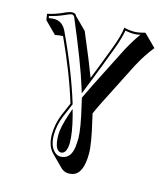

<svg xmlns="http://www.w3.org/2000/svg" viewBox="-110 -525 770 899"><g transform="rotate(15 275.0 -75.5)"><path d="M184.1 134.8Q184.6 83 204.1 36.1L231 -26.9Q189.5 -163.6 115.7 -323.2H114.7Q98.1 -322.8 77.6 -318.4L21 -375L16.1 -404.8Q54.7 -412.1 102.5 -435.1Q118.7 -441.9 130.9 -441.9Q140.6 -441.4 145.5 -437Q148.4 -433.6 150.9 -429.2L207.5 -372.6Q266.1 -234.4 291 -167.5Q328.1 -261.7 355 -334Q378.4 -395.5 382.8 -436Q401.4 -429.7 432.1 -429.2Q453.6 -429.7 481.9 -438L486.8 -436L543.5 -379.4Q507.8 -335.9 475.6 -275.4L371.6 -70.3Q356 -39.1 342.8 -9.3Q343.8 -4.4 346.2 5.4Q348.6 15.6 349.6 20.5Q375.5 128.9 375.5 176.8Q375.5 274.9 326.7 288.6Q315.9 291.5 304.7 291.5Q284.2 290.5 269.5 276.4L212.9 219.7Q184.6 190.4 184.1 134.8ZM193.8 134.8Q193.8 189.9 222.7 214.8Q234.9 224.6 248 225.1Q297.4 225.1 306.2 164.6Q308.6 145.5 309.1 120.1Q308.6 73.2 283.2 -33.7Q282.2 -38.6 279.8 -48.3Q277.3 -59.1 276.4 -64L275.4 -67.4L276.9 -70.3Q291 -101.1 306.2 -131.3L410.2 -336.4Q438.5 -388.7 463.9 -422.9Q447.3 -418.9 432.1 -418.9Q415 -418.9 391.1 -423.3Q383.8 -381.8 364.3 -330.6Q330.1 -237.8 280.3 -113.3L269.5 -86.9L261.2 -114.3Q229.5 -218.3 142.1 -424.8Q136.7 -431.6 130.9 -432.1Q121.6 -432.1 93.8 -418.9Q64.9 -405.8 27.3 -397L29.3 -387.2Q45.4 -390.1 58.1 -390.1Q96.2 -388.2 115.2 -348.1Q195.3 -177.7 240.7 -29.8L241.7 -26.4L213.4 40Q193.8 85.9 193.8 134.8ZM236.3 25.9 247.1 -5.4 255.9 26.4Q275.9 104 275.9 151.9Q274.4 204.6 247.1 206.1Q214.4 204.6 213.9 127.9Q214.4 90.8 236.3 25.9Z"/></g></svg>

Font: Linux Biolinum Shadow O
Style: Regular
Weight: 400
Designer: Philipp H. Poll
Foundry: Philipp H. Poll
Version: Version 1.0.4